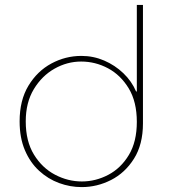

<svg xmlns="http://www.w3.org/2000/svg" viewBox="-20 -750 688 783"><path d="M313 13Q266 13 221 -3.5Q176 -20 139.5 -53.5Q103 -87 81.5 -137.5Q60 -188 60 -255Q60 -341 96 -400.5Q132 -460 189.5 -491Q247 -522 312 -522Q361 -522 405 -503Q449 -484 483 -451.5Q517 -419 535 -377H538V-730H563V-247Q563 -161 526.5 -103Q490 -45 433 -16Q376 13 313 13ZM314 -10Q370 -10 421.5 -37Q473 -64 505.5 -118Q538 -172 538 -253Q538 -335 505 -389.5Q472 -444 420.5 -471.5Q369 -499 311 -499Q254 -499 202.5 -470Q151 -441 118 -386.5Q85 -332 85 -255Q85 -174 118.5 -119.5Q152 -65 204.5 -37.5Q257 -10 314 -10Z"/></svg>

Font: MuseoModerno Thin
Style: Regular
Weight: 100
Designer: Pablo Cosgaya, Héctor Gatti, Marcela Romero, and the Authors of The MuseoModerno Project.
Foundry: Omnibus-Type Team
Version: Version 1.003